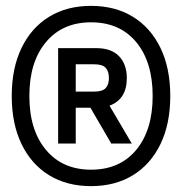

<svg xmlns="http://www.w3.org/2000/svg" viewBox="-20 -652 620 654"><path d="M290 -18Q208 -18 147.5 -55Q87 -92 53.5 -161Q20 -230 20 -325Q20 -420 53.5 -489Q87 -558 147.5 -595Q208 -632 290 -632Q372 -632 432.5 -595Q493 -558 526.5 -489Q560 -420 560 -325Q560 -230 526.5 -161Q493 -92 432.5 -55Q372 -18 290 -18ZM290 -74Q388 -74 444 -141.5Q500 -209 500 -325Q500 -441 444 -508.5Q388 -576 290 -576Q193 -576 136.5 -508.5Q80 -441 80 -325Q80 -209 136.5 -141.5Q193 -74 290 -74ZM178 -163V-488H309Q359 -488 385.5 -460.5Q412 -433 412 -386Q412 -314 353 -292L429 -163H359L288 -285H238V-163ZM238 -340H301Q329 -340 340 -352Q351 -364 351 -386Q351 -409 340 -421Q329 -433 301 -433H238Z"/></svg>

Font: Sometype Mono
Style: Bold
Weight: 700
Monospace: yes
Designer: Ryoichi Tsunekawa
Foundry: Dharma Type
Version: Version 1.000; ttfautohint (v1.8.3)